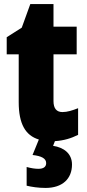

<svg xmlns="http://www.w3.org/2000/svg" viewBox="-20 -684 426 944"><path d="M287 -133C258 -133 243 -151 243 -187V-417H357V-553H243V-664H129L87 -548L13 -501V-417H72V-182C72 -75 105 -18 171 2L140 78C184 83 207 95 207 118C207 137 193 146 169 146C152 146 133 143 111 137V229C136 235 168 240 204 240C287 240 334 195 334 125C334 71 294 41 241 33L250 10C295 7 330 -4 364 -21V-152C336 -141 311 -133 287 -133Z"/></svg>

Font: Noto Sans Condensed Black
Style: Regular
Weight: 900
Width: 3
Designer: Monotype Design Team
Foundry: Monotype Imaging Inc.
Version: Version 2.013